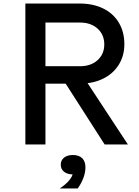

<svg xmlns="http://www.w3.org/2000/svg" viewBox="-20 -820 790 1090"><path d="M124 -800H432Q508 -800 565.5 -772Q623 -744 654.5 -691.5Q686 -639 686 -569Q686 -503 654 -452Q622 -401 564.5 -373Q507 -345 432 -345H238V0H124ZM340 -365H466L706 0H574ZM572 -568Q572 -623 534 -657.5Q496 -692 434 -692H238V-444H434Q496 -444 534 -478.5Q572 -513 572 -568ZM325 115Q325 90 343.5 75Q362 60 393 60Q424 60 442.5 75Q461 90 461 115Q461 140 442.5 155Q424 170 393 170Q362 170 343.5 155Q325 140 325 115ZM393 162V60Q428 60 446.5 78Q465 96 465 130Q465 159 453.5 190Q442 221 421 250H319Q354 227 373.5 203Q393 179 393 162Z"/></svg>

Font: Martian Mono Custom sWd Rg
Style: Regular
Weight: 400
Width: 6
Monospace: yes
Designer: Alex Havermale
Foundry: Evil Martians
Version: Version 1.000